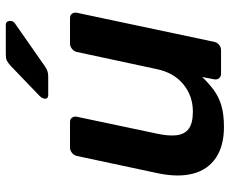

<svg xmlns="http://www.w3.org/2000/svg" viewBox="-85 -696 791 661"><g transform="rotate(-90 310.5 -365.5)"><path d="M204 10Q139 10 98 -17.5Q57 -45 43.5 -95.5Q30 -146 44 -215L104 -496Q106 -506 114.5 -513Q123 -520 133 -520H221Q231 -520 236 -513Q241 -506 239 -496L181 -221Q172 -180 175.5 -152.5Q179 -125 198 -111Q217 -97 257 -97Q311 -97 351 -130Q391 -163 403 -221L462 -496Q464 -506 472.5 -513Q481 -520 491 -520H578Q589 -520 594 -513Q599 -506 597 -496L497 -24Q495 -14 487 -7Q479 0 468 0H387Q377 0 371.5 -7Q366 -14 368 -24L376 -65Q354 -42 331 -25Q308 -8 278 1Q248 10 204 10ZM314 -595Q298 -595 302 -611Q304 -618 310 -624L413 -723Q425 -734 432.5 -737.5Q440 -741 454 -741H554Q570 -741 569 -724Q568 -715 561 -710L415 -608Q405 -601 397 -598Q389 -595 377 -595Z"/></g></svg>

Font: Rubik Light Medium
Style: Italic
Weight: 500
Italic angle: -12°
Version: Version 2.104